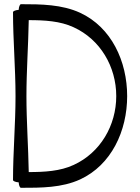

<svg xmlns="http://www.w3.org/2000/svg" viewBox="-20 -858 666 915"><path d="M42 -800C42 -667 54 -533 54 -400C54 -267 42 -133 42 0C42 5 54 10 69 11C70 27 75 37 80 37C176 37 275 37 362 -3C511 -72 586 -234 586 -400C586 -566 511 -728 362 -797C275 -837 176 -838 80 -838C75 -838 70 -827 69 -811C54 -810 42 -805 42 -800ZM106 -400C106 -521 115 -642 117 -762C191 -762 267 -758 331 -728C458 -670 534 -540 534 -400C534 -260 458 -130 331 -72C267 -42 191 -38 117 -38C115 -158 106 -279 106 -400Z"/></svg>

Font: Nupuram Light
Style: Regular
Weight: 300
Designer: Santhosh Thottingal (santhosh.thottingal@gmail.com)
Foundry: SMC
Version: Version 1.000